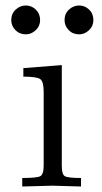

<svg xmlns="http://www.w3.org/2000/svg" viewBox="-20 -679 373 699"><path d="M215 -606Q215 -629 231 -644Q247 -659 268 -659Q289 -659 304.5 -644Q320 -629 320 -606Q320 -584 304 -569Q288 -554 268 -554Q245 -554 230 -569.5Q215 -585 215 -606ZM21 -606Q21 -629 37 -644Q53 -659 74 -659Q95 -659 110.5 -644Q126 -629 126 -606Q126 -584 110 -569Q94 -554 74 -554Q51 -554 36 -569.5Q21 -585 21 -606ZM61 0V-31Q114 -31 126.5 -37.5Q139 -44 139 -76V-345Q139 -382 126.5 -391Q114 -400 65 -400V-431L205 -442V-75Q205 -45 215.5 -38Q226 -31 275 -31V0Q173 -3 171 -3Q157 -3 61 0Z"/></svg>

Font: CMU Serif
Style: Roman
Weight: 500
Version: Version 0.7.0